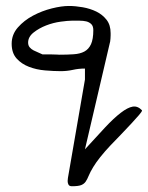

<svg xmlns="http://www.w3.org/2000/svg" viewBox="-20 -277 501 650"><path d="M209 335.9Q209 334 209.5 330.1Q210 326.2 210 325.2L267.6 -7.8V-44.9Q246.1 -44.9 226.6 -40.5Q207 -36.1 185.5 -36.1Q162.1 -36.1 132.8 -38.6Q103.5 -41 78.1 -50.8Q52.7 -60.5 36.1 -79.1Q19.5 -97.7 19.5 -128.9Q19.5 -160.2 40.5 -184.1Q61.5 -208 91.8 -224.1Q122.1 -240.2 155.3 -248.5Q188.5 -256.8 212.9 -256.8Q235.4 -256.8 260.3 -252.4Q285.2 -248 306.2 -237.8Q327.1 -227.5 340.8 -210Q354.5 -192.4 354.5 -165V-157.2Q354.5 -152.3 354 -146.5Q353.5 -140.6 353 -136.7Q352.5 -132.8 351.6 -130.9L267.6 228.5Q306.6 185.5 335.9 154.3Q365.2 123 388.7 105Q412.1 86.9 429.2 84Q446.3 81.1 460.9 96.7Q460.9 100.6 450.7 112.3Q440.4 124 425.3 140.6Q410.2 157.2 391.1 176.8Q372.1 196.3 353.5 215.8Q335 235.4 319.8 254.4Q304.7 273.4 295.9 288.1Q285.2 305.7 280.3 317.9Q275.4 330.1 270 337.9Q264.6 345.7 254.9 349.6Q245.1 353.5 223.6 353.5Q214.8 353.5 211.9 348.1Q209 342.8 209 335.9ZM75.2 -132.8Q75.2 -123 80.6 -116.7Q85.9 -110.4 93.8 -106.4Q101.6 -102.5 109.9 -99.1Q118.2 -95.7 124 -92.8Q127.9 -92.8 135.7 -92.8Q143.6 -92.8 153.3 -92.8Q163.1 -92.8 170.9 -92.3Q178.7 -91.8 181.6 -91.8Q208 -91.8 229.5 -93.3Q251 -94.7 265.6 -102.5Q280.3 -110.4 288.1 -127.4Q295.9 -144.5 295.9 -174.8Q295.9 -188.5 289.1 -195.3Q282.2 -202.1 272 -204.6Q261.7 -207 248.5 -207Q235.4 -207 223.6 -207Q210 -207 185.1 -203.6Q160.2 -200.2 136.2 -190.9Q112.3 -181.6 93.8 -167Q75.2 -152.3 75.2 -132.8Z"/></svg>

Font: Swanky and Moo Moo
Style: Regular
Weight: 400
Designer: Kimberly Geswein
Foundry: Kimberly Geswein
Version: Version 1.002 2001